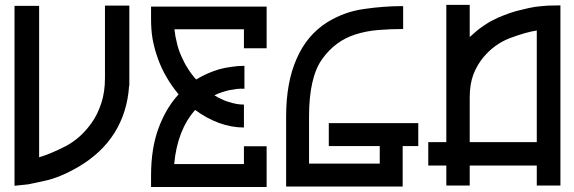

<svg xmlns="http://www.w3.org/2000/svg" viewBox="-20 -750 2300 769"><path d="M400.4 -727.5Q432.6 -727.5 498 -727.5Q498 -620.1 498 -406.2Q497.1 -406.2 497.1 -406.2Q490.2 -300.8 438.5 -217.8Q386.7 -135.7 293 -81.1Q218.8 -38.1 157.2 -25.4Q96.7 -12.7 92.8 -11.7Q75.2 -9.8 38.1 -5.9Q38.1 -246.1 38.1 -726.6Q71.3 -726.6 136.7 -726.6Q136.7 -524.4 136.7 -120.1Q180.7 -132.8 242.2 -164.1Q303.7 -196.3 347.7 -258.8Q371.1 -292 385.7 -336.9Q400.4 -380.9 400.4 -437.5Q400.4 -440.4 400.4 -444.3Q400.4 -447.3 400.4 -451.2Q400.4 -520.5 400.4 -589.8Q400.4 -658.2 400.4 -727.5Z M1047.9 -556.6Q1017.6 -556.6 957 -556.6Q957 -582 957 -632.8Q953.1 -632.8 950.2 -632.8Q946.3 -632.8 943.4 -632.8Q877 -632.8 810.5 -632.8Q744.1 -632.8 678.7 -632.8Q681.6 -603.5 688.5 -578.1Q694.3 -551.8 706.1 -525.4Q717.8 -498 732.4 -475.6Q746.1 -453.1 765.6 -431.6Q788.1 -445.3 810.5 -455.1Q832 -464.8 858.4 -472.7Q883.8 -479.5 908.2 -482.4Q931.6 -486.3 959 -486.3Q959 -456.1 959 -394.5Q942.4 -395.5 927.7 -393.6Q913.1 -391.6 897.5 -388.7Q880.9 -384.8 867.2 -379.9Q853.5 -376 838.9 -368.2Q852.5 -359.4 866.2 -353.5Q878.9 -346.7 895.5 -341.8Q911.1 -336.9 925.8 -334Q940.4 -331.1 957 -331.1Q957 -299.8 957 -239.3Q907.2 -239.3 856.4 -257.8Q806.6 -276.4 761.7 -309.6Q726.6 -270.5 705.1 -215.8Q683.6 -160.2 677.7 -92.8Q770.5 -92.8 957 -92.8Q957 -116.2 957 -164.1Q987.3 -164.1 1047.9 -164.1Q1047.9 -109.4 1047.9 -1Q893.6 -1 585 -1Q585 -16.6 585 -46.9Q585 -156.2 615.2 -237.3Q645.5 -318.4 695.3 -372.1Q667 -406.2 647.5 -440.4Q627 -474.6 612.3 -515.6Q597.7 -556.6 590.8 -595.7Q585 -631.8 585 -672.9Q585 -675.8 585 -678.7Q585 -693.4 585 -723.6Q739.3 -723.6 1047.9 -723.6Q1047.9 -721.7 1047.9 -719.7Q1047.9 -717.8 1047.9 -715.8Q1047.9 -675.8 1047.9 -636.7Q1047.9 -596.7 1047.9 -556.6Z M1655.3 -256.8Q1655.3 -256.8 1655.3 -256.8Q1655.3 -226.6 1655.3 -165Q1634.8 -165 1592.8 -165Q1592.8 -111.3 1592.8 -2.9Q1437.5 -2.9 1126 -2.9Q1126 -96.7 1126 -283.2Q1126 -419.9 1168 -514.6Q1209 -609.4 1291 -661.1Q1359.4 -703.1 1437.5 -713.9Q1516.6 -725.6 1594.7 -725.6Q1594.7 -694.3 1594.7 -633.8Q1544.9 -633.8 1496.1 -629.9Q1447.3 -626 1404.3 -612.3Q1323.2 -586.9 1270.5 -513.7Q1217.8 -440.4 1217.8 -283.2Q1217.8 -219.7 1217.8 -94.7Q1312.5 -94.7 1501 -94.7Q1501 -118.2 1501 -165Q1433.6 -165 1296.9 -165Q1296.9 -196.3 1296.9 -256.8Q1301.8 -256.8 1305.7 -256.8Q1310.5 -256.8 1315.4 -256.8Q1400.4 -256.8 1485.4 -256.8Q1570.3 -256.8 1655.3 -256.8Z M2174.8 -727.5Q2191.4 -727.5 2224.6 -728.5Q2224.6 -488.3 2224.6 -6.8Q2192.4 -6.8 2129.9 -6.8Q2129.9 -33.2 2129.9 -86.9Q2040 -86.9 1861.3 -86.9Q1861.3 -60.5 1861.3 -6.8Q1830.1 -6.8 1767.6 -6.8Q1767.6 -33.2 1767.6 -86.9Q1743.2 -86.9 1695.3 -86.9Q1695.3 -118.2 1695.3 -180.7Q1718.8 -180.7 1767.6 -180.7Q1767.6 -364.3 1767.6 -730.5Q1798.8 -730.5 1861.3 -730.5Q1861.3 -687.5 1861.3 -601.6Q1875 -614.3 1887.7 -625Q1900.4 -635.7 1915 -645.5Q1930.7 -656.2 1944.3 -664.1Q1959 -671.9 1975.6 -679.7Q2001 -690.4 2023.4 -698.2Q2046.9 -706.1 2073.2 -711.9Q2099.6 -718.8 2124 -722.7Q2148.4 -725.6 2174.8 -727.5ZM1861.3 -180.7Q1951.2 -180.7 2129.9 -180.7Q2129.9 -330.1 2129.9 -627.9Q2085.9 -621.1 2023.4 -597.7Q1960.9 -574.2 1916 -520.5Q1891.6 -491.2 1876 -452.1Q1861.3 -412.1 1861.3 -360.4Q1861.3 -358.4 1861.3 -355.5Q1861.3 -353.5 1861.3 -351.6Q1861.3 -308.6 1861.3 -266.6Q1861.3 -223.6 1861.3 -180.7Z"/></svg>

Font: Oishi
Style: Regular
Weight: 400
Designer: bBranding
Version: Version 1.0